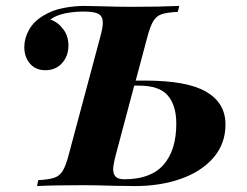

<svg xmlns="http://www.w3.org/2000/svg" viewBox="-20 -628 832 648"><path d="M741 -208Q741 -143 700.5 -96Q660 -49 590.5 -24.5Q521 0 435 0L362 -1Q302 -3 263 -3Q158 -3 105 0L109 -20Q145 -22 163 -28Q181 -34 191.5 -51Q202 -68 212 -106L318 -502Q327 -534 327 -551Q327 -573 312.5 -581Q298 -589 262 -589Q228 -589 198 -582.5Q168 -576 150 -562Q176 -553 193.5 -529.5Q211 -506 211 -475Q211 -439 189.5 -415Q168 -391 133 -391Q100 -391 81 -413.5Q62 -436 62 -469Q62 -499 78 -527.5Q94 -556 126 -575Q157 -594 194 -601Q231 -608 264 -608L316 -607Q376 -605 423 -605Q520 -605 585 -608L580 -588Q543 -586 525.5 -580Q508 -574 497.5 -557Q487 -540 477 -502L438 -356H470Q612 -356 676.5 -318Q741 -280 741 -208ZM575 -211Q575 -272 546.5 -305.5Q518 -339 449 -339H433L371 -106Q362 -72 362 -57Q362 -40 370.5 -31.5Q379 -23 400 -23Q489 -23 532 -72Q575 -121 575 -211Z"/></svg>

Font: Playfair Display SC
Style: Bold Italic
Weight: 700
Italic angle: -14°
Designer: Claus Eggers Sørensen
Foundry: Claus Eggers Sørensen
Version: Version 1.200; ttfautohint (v1.6)